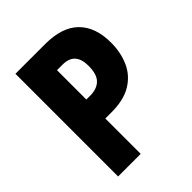

<svg xmlns="http://www.w3.org/2000/svg" viewBox="-201 -829 944 944"><g transform="rotate(-45 270.5 -357.0)"><path d="M275 -714Q392 -714 450.5 -656Q509 -598 509 -490Q509 -421 484 -365.5Q459 -310 406 -278Q353 -246 268 -246H225V0H68V-714ZM264 -582H225V-378H253Q298 -378 324 -403Q350 -428 350 -488Q350 -582 264 -582Z"/></g></svg>

Font: Noto Sans Lao UI Cond ExtBd
Style: Regular
Weight: 800
Width: 3
Designer: Monotype Design Team
Foundry: Monotype Imaging Inc.
Version: Version 2.000; ttfautohint (v1.8.4.7-5d5b)